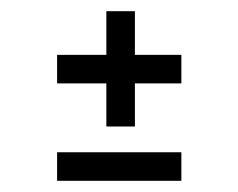

<svg xmlns="http://www.w3.org/2000/svg" viewBox="-20 -369 425 343"><path d="M82 -46V-97H304V-46ZM170 -143V-349H221V-143ZM82 -220V-271H304V-220Z"/></svg>

Font: Darker Grotesque SemiBold
Style: Regular
Weight: 600
Designer: Gabriel Lam
Foundry: TypeRant
Version: Version 1.000;gftools[0.9.28]